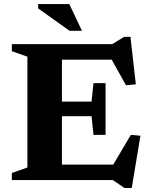

<svg xmlns="http://www.w3.org/2000/svg" viewBox="-20 -904 754 964"><path d="M510 -486.5V-357V-227H449.5L439.5 -320.5H203.5V-394H439.5L449.5 -486.5ZM662 -480.5 612.5 -476 519 -643.5 567.5 -604.5H203.5V-682.5H543.5L603 -719H635ZM526 -39.5 637 -227 685 -222.5 641.5 40H605L546.5 0H203.5V-77.5H566ZM39.5 0V-35.5L117.5 -63V-619.5L39.5 -647V-682.5H291V0ZM391.5 -749.5H329L171.5 -862V-883.5H328Z"/></svg>

Font: Newsreader
Style: Bold
Weight: 700
Designer: Hugues Gentile
Foundry: Production Type
Version: Version 1.003